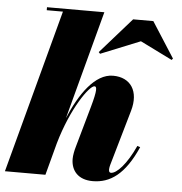

<svg xmlns="http://www.w3.org/2000/svg" viewBox="-53 -801 815 862"><g transform="rotate(5 354.0 -370.0)"><path d="M359.5 -321.5 307.5 -137C302.5 -120.5 298 -97.5 298 -82C298 -29 330.5 10 396 10C474.5 10 540 -34.5 595.5 -160.5L582.5 -165C543.5 -79.5 500 -34.5 475 -34.5C468.5 -34.5 465 -38 465 -49.5C465 -54.5 467 -64.5 468.5 -69.5L540.5 -319.5C566.5 -409.5 526 -469.5 446.5 -469.5C365 -469.5 298.5 -372.5 252 -261L382.5 -750H124V-736.5H197L0 0H182.5L221 -144.5C267.5 -308 345 -415 367.5 -415C378.5 -415 381.5 -399.5 359.5 -321.5ZM557.5 -634.5 702 -563 707.5 -569.5 605 -729.5H514L373 -569.5L379.5 -562.5Z"/></g></svg>

Font: Bodoni* 16pt Fatface
Style: Italic
Weight: 900
Italic angle: -13°
Version: Version 2.3